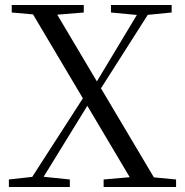

<svg xmlns="http://www.w3.org/2000/svg" viewBox="-20 -748 740 768"><path d="M15.5 0V-30.1L123.4 -42.1H143.1L259.3 -30.1V0ZM82.8 0 329.1 -382 354.9 -359.9H349.7L340 -342.3L129.4 0ZM394.5 0V-30.1L531.6 -42.1H558.5L684.3 -30.1V0ZM372 -376 347.1 -396.6H351.5L361 -411.6L551.4 -728H596.1ZM522.2 0 89.8 -728H186L618.4 0ZM26.9 -698V-728H315.1V-698L179.7 -686.9H152ZM423.8 -698V-728H666.6V-698L556.8 -687.2H537.7Z"/></svg>

Font: Noto Serif HK
Style: Regular
Weight: 200
Designer: Ryoko NISHIZUKA 西塚涼子 (kana & ideographs); Frank Grießhammer (Latin, Greek & Cyrillic); Wenlong ZHANG 张文龙 (bopomofo); San
Foundry: Adobe
Version: Version 2.001;hotconv 1.1.0;makeotfexe 2.6.0